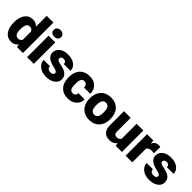

<svg xmlns="http://www.w3.org/2000/svg" viewBox="272 -2041 3342 3342"><g transform="rotate(45 1943.0 -370.0)"><path d="M25.4 -268.1Q25.4 -393.6 79.6 -465.8Q133.8 -538.1 231 -538.1Q301.8 -538.1 350.1 -482.4V-750H515.1V0H367.2L358.9 -56.6Q308.1 9.8 230 9.8Q135.7 9.8 80.6 -62.5Q25.4 -134.8 25.4 -268.1ZM189.9 -257.8Q189.9 -117.2 272 -117.2Q326.7 -117.2 350.1 -163.1V-364.3Q327.6 -411.1 272.9 -411.1Q196.8 -411.1 190.4 -288.1Z M782.2 0H617.2V-528.3H782.2ZM607.4 -664.6Q607.4 -699.7 632.8 -722.2Q658.2 -744.6 698.7 -744.6Q739.3 -744.6 764.6 -722.2Q790 -699.7 790 -664.6Q790 -629.4 764.6 -606.9Q739.3 -584.5 698.7 -584.5Q658.2 -584.5 632.8 -606.9Q607.4 -629.4 607.4 -664.6Z M1160.2 -148.4Q1160.2 -169.4 1138.2 -182.1Q1116.2 -194.8 1054.7 -208.5Q993.2 -222.2 953.1 -244.4Q913.1 -266.6 892.1 -298.3Q871.1 -330.1 871.1 -371.1Q871.1 -443.8 931.2 -491Q991.2 -538.1 1088.4 -538.1Q1192.9 -538.1 1256.3 -490.7Q1319.8 -443.4 1319.8 -366.2H1154.8Q1154.8 -429.7 1087.9 -429.7Q1062 -429.7 1044.4 -415.3Q1026.9 -400.9 1026.9 -379.4Q1026.9 -357.4 1048.3 -343.8Q1069.8 -330.1 1116.9 -321.3Q1164.1 -312.5 1199.7 -300.3Q1318.8 -259.3 1318.8 -153.3Q1318.8 -81.1 1254.6 -35.6Q1190.4 9.8 1088.4 9.8Q1020.5 9.8 967.3 -14.6Q914.1 -39.1 884.3 -81.1Q854.5 -123 854.5 -169.4H1008.3Q1009.3 -132.8 1032.7 -116Q1056.2 -99.1 1092.8 -99.1Q1126.5 -99.1 1143.3 -112.8Q1160.2 -126.5 1160.2 -148.4Z M1619.1 -117.2Q1653.8 -117.2 1672.9 -136Q1691.9 -154.8 1691.4 -188.5H1845.7Q1845.7 -101.6 1783.4 -45.9Q1721.2 9.8 1623 9.8Q1507.8 9.8 1441.4 -62.5Q1375 -134.8 1375 -262.7V-269.5Q1375 -349.6 1404.5 -410.9Q1434.1 -472.2 1489.7 -505.1Q1545.4 -538.1 1621.6 -538.1Q1724.6 -538.1 1785.2 -481Q1845.7 -423.8 1845.7 -326.2H1691.4Q1691.4 -367.2 1671.4 -389.2Q1651.4 -411.1 1617.7 -411.1Q1553.7 -411.1 1543 -329.6Q1539.6 -303.7 1539.6 -258.3Q1539.6 -178.7 1558.6 -147.9Q1577.6 -117.2 1619.1 -117.2Z M1894.5 -269Q1894.5 -348.1 1925.3 -409.9Q1956.1 -471.7 2013.7 -504.9Q2071.3 -538.1 2148.9 -538.1Q2267.6 -538.1 2335.9 -464.6Q2404.3 -391.1 2404.3 -264.6V-258.8Q2404.3 -135.3 2335.7 -62.7Q2267.1 9.8 2149.9 9.8Q2037.1 9.8 1968.8 -57.9Q1900.4 -125.5 1895 -241.2ZM2059.1 -258.8Q2059.1 -185.5 2082 -151.4Q2105 -117.2 2149.9 -117.2Q2237.8 -117.2 2239.7 -252.4V-269Q2239.7 -411.1 2148.9 -411.1Q2066.4 -411.1 2059.6 -288.6Z M2791.5 -57.1Q2739.3 9.8 2650.4 9.8Q2563.5 9.8 2518.8 -40.8Q2474.1 -91.3 2474.1 -186V-528.3H2638.7V-185.1Q2638.7 -117.2 2704.6 -117.2Q2761.2 -117.2 2785.2 -157.7V-528.3H2950.7V0H2796.4Z M3360.4 -379.4 3306.2 -383.3Q3228.5 -383.3 3206.5 -334.5V0H3042V-528.3H3196.3L3201.7 -460.4Q3243.2 -538.1 3317.4 -538.1Q3343.8 -538.1 3363.3 -532.2Z M3696.3 -148.4Q3696.3 -169.4 3674.3 -182.1Q3652.3 -194.8 3590.8 -208.5Q3529.3 -222.2 3489.3 -244.4Q3449.2 -266.6 3428.2 -298.3Q3407.2 -330.1 3407.2 -371.1Q3407.2 -443.8 3467.3 -491Q3527.3 -538.1 3624.5 -538.1Q3729 -538.1 3792.5 -490.7Q3856 -443.4 3856 -366.2H3690.9Q3690.9 -429.7 3624 -429.7Q3598.1 -429.7 3580.6 -415.3Q3563 -400.9 3563 -379.4Q3563 -357.4 3584.5 -343.8Q3606 -330.1 3653.1 -321.3Q3700.2 -312.5 3735.8 -300.3Q3855 -259.3 3855 -153.3Q3855 -81.1 3790.8 -35.6Q3726.6 9.8 3624.5 9.8Q3556.6 9.8 3503.4 -14.6Q3450.2 -39.1 3420.4 -81.1Q3390.6 -123 3390.6 -169.4H3544.4Q3545.4 -132.8 3568.8 -116Q3592.3 -99.1 3628.9 -99.1Q3662.6 -99.1 3679.4 -112.8Q3696.3 -126.5 3696.3 -148.4Z"/></g></svg>

Font: Vazir Black FD-UI
Style: Black-FD-UI
Weight: 900
Designer: Saber Rastikerdar
Foundry: Saber Rastikerdar
Version: Version 30.0.0